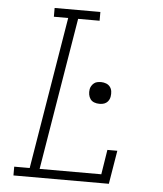

<svg xmlns="http://www.w3.org/2000/svg" viewBox="-53 -781 705 828"><g transform="rotate(5 300.0 -367.5)"><path d="M36 0V-38H103L212 -697H150V-735H348V-697H255L146 -38H413L430 -145H473L449 0ZM378 -340Q366 -340 355.5 -344Q345 -348 339 -356.5Q333 -365 331 -376Q329 -387 331 -399Q332 -406 336.5 -413.5Q341 -421 347.5 -426Q354 -431 362 -432.5Q370 -434 378 -434Q389 -434 399.5 -430Q410 -426 416.5 -417.5Q423 -409 424.5 -398Q426 -387 424 -375Q423 -368 419 -360.5Q415 -353 408 -348Q401 -343 393 -341.5Q385 -340 378 -340Z"/></g></svg>

Font: Iosevka Slab XLtExObl
Style: Regular
Weight: 200
Width: 7
Italic angle: -9°
Monospace: yes
Designer: Belleve Invis
Foundry: Belleve Invis
Version: Version 11.1.1; ttfautohint (v1.8.3)